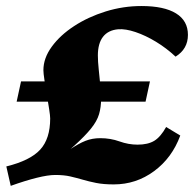

<svg xmlns="http://www.w3.org/2000/svg" viewBox="-20 -602 644 637"><path d="M35.2 -264.6 49.8 -332H477.5L462.9 -264.6ZM15.6 14.6 1 -49.8Q80.1 -69.3 113.3 -105.5Q146.5 -141.6 146.5 -209Q146.5 -217.8 143.1 -239.7Q139.6 -261.7 135.3 -288.1Q130.9 -314.5 127.4 -336.9Q124 -359.4 124 -369.1Q124 -409.2 151.9 -447.3Q179.7 -485.4 226.1 -515.6Q272.5 -545.9 330.6 -564Q388.7 -582 449.2 -582Q524.4 -582 564 -557.6Q603.5 -533.2 603.5 -486.3Q603.5 -439.5 562.5 -414.1Q532.2 -442.4 497.6 -463.4Q462.9 -484.4 429.7 -495.6Q396.5 -506.8 372.1 -504.9Q338.9 -502 321.8 -480Q304.7 -458 304.7 -418Q304.7 -398.4 307.6 -371.1Q310.5 -343.8 313 -317.4Q315.4 -291 315.4 -274.4Q315.4 -246.1 308.6 -223.1Q301.8 -200.2 282.2 -175.8Q262.7 -151.4 226.6 -118.7Q190.4 -85.9 131.8 -39.1L126 -45.9Q178.7 -84 210 -105Q241.2 -126 263.7 -134.8Q286.1 -143.6 312.5 -143.6Q346.7 -143.6 376.5 -132.8Q406.2 -122.1 436.5 -122.1Q470.7 -122.1 491.7 -134.8Q512.7 -147.5 531.2 -180.7L578.1 -152.3Q550.8 -78.1 491.2 -34.2Q431.6 9.8 357.4 9.8Q323.2 9.8 298.8 4.9Q274.4 0 254.4 -5.9Q234.4 -11.7 213.4 -16.6Q192.4 -21.5 163.1 -21.5Q139.6 -21.5 102.1 -12.2Q64.5 -2.9 15.6 14.6Z"/></svg>

Font: Crimson Pro Black
Style: Italic
Weight: 900
Italic angle: -12°
Designer: Jacques Le Bailly
Foundry: Baron von Fonthausen
Version: Version 1.003